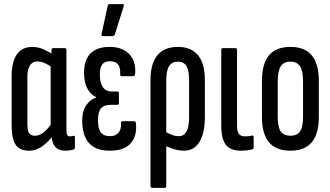

<svg xmlns="http://www.w3.org/2000/svg" viewBox="-20 -720 1592 925"><path d="M121 6Q74 6 55 -23.5Q36 -53 36 -117V-355Q36 -399 47 -430Q58 -461 80 -477.5Q102 -494 136 -494Q165 -494 193 -481Q221 -468 238 -455L233 -394Q215 -407 196.5 -415.5Q178 -424 159 -424Q145 -424 134.5 -416Q124 -408 118 -392Q112 -376 112 -350V-126Q112 -91 120.5 -78.5Q129 -66 149 -66Q171 -66 192.5 -84Q214 -102 234 -133L242 -76Q217 -40 186 -17Q155 6 121 6ZM295 6Q228 6 228 -76V-96L224 -100V-415L228 -440V-478Q228 -488 236 -488H292Q300 -488 300 -478V-98Q300 -79 303.5 -71Q307 -63 317 -63Q322 -63 327 -64Q332 -65 335 -66Q341 -67 341 -59V-9Q341 -2 333 1Q314 6 295 6Z M509 6Q441 6 408.5 -31Q376 -68 376 -140Q376 -183 394.5 -211.5Q413 -240 443 -250V-252Q416 -265 400.5 -294Q385 -323 385 -371Q385 -431 416 -462.5Q447 -494 508 -494Q570 -494 603 -459Q636 -424 631 -364Q630 -353 622 -353H566Q558 -353 559 -363Q563 -425 510 -425Q484 -425 472.5 -409.5Q461 -394 461 -360Q461 -321 475.5 -300Q490 -279 519 -279H546Q553 -279 553 -270V-225Q553 -215 546 -215H515Q481 -215 466.5 -198Q452 -181 452 -141Q452 -101 465.5 -82.5Q479 -64 509 -64Q537 -64 551 -80.5Q565 -97 563 -127Q561 -136 570 -136H626Q634 -136 635 -125Q641 -65 609.5 -29.5Q578 6 509 6ZM476 -546Q468 -546 469 -555L499 -692Q500 -700 509 -700H570Q580 -700 576 -690L533 -553Q530 -546 522 -546Z M713 185Q705 185 705 175V-334Q705 -414 738.5 -454Q772 -494 837 -494Q901 -494 934 -454Q967 -414 967 -334V-157Q967 -79 941 -36.5Q915 6 867 6Q844 6 820 -1Q796 -8 770 -20V-88Q786 -80 804 -72Q822 -64 842 -64Q866 -64 878.5 -86.5Q891 -109 891 -154V-333Q891 -380 878.5 -401.5Q866 -423 837 -423Q808 -423 794.5 -401.5Q781 -380 781 -333V175Q781 185 774 185Z M1141 6Q1107 6 1086 -6.5Q1065 -19 1055.5 -46Q1046 -73 1046 -115V-478Q1046 -488 1053 -488H1115Q1122 -488 1122 -478V-115Q1122 -85 1131.5 -74Q1141 -63 1160 -63Q1170 -63 1179 -64Q1188 -65 1196 -67Q1202 -69 1202 -59V-10Q1202 -3 1197 -1Q1186 2 1172 4Q1158 6 1141 6Z M1379 6Q1310 6 1276 -34.5Q1242 -75 1242 -157V-330Q1242 -413 1276 -453.5Q1310 -494 1379 -494Q1448 -494 1482 -453.5Q1516 -413 1516 -330V-157Q1516 -75 1482 -34.5Q1448 6 1379 6ZM1379 -66Q1411 -66 1425.5 -87Q1440 -108 1440 -158V-328Q1440 -378 1425.5 -400.5Q1411 -423 1379 -423Q1347 -423 1332.5 -400.5Q1318 -378 1318 -328V-158Q1318 -108 1332.5 -87Q1347 -66 1379 -66Z"/></svg>

Font: Sofia Sans Extra Condensed Medium
Style: Regular
Weight: 500
Version: Version 4.100